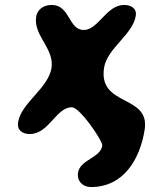

<svg xmlns="http://www.w3.org/2000/svg" viewBox="-20 -541 606 775"><path d="M295 156C290 189 313 214 347 214C482 214 546 97 564 -18C586 -161 376 -109 400 -267C412 -346 516 -401 528 -477C533 -508 508 -521 481 -521C409 -521 377 -420 318 -420C256 -420 263 -521 189 -521C159 -521 131 -506 126 -473C114 -398 200 -345 188 -267C175 -184 65 -126 53 -47C48 -16 70 0 100 0C178 0 206 -108 270 -108C303 -108 396 30 393 47C385 97 303 103 295 156Z"/></svg>

Font: Asimov Print
Style: Regular
Weight: 500
Designer: Google
Version: Version 2.000980: 2014